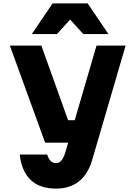

<svg xmlns="http://www.w3.org/2000/svg" viewBox="-20 -888 790 1128"><path d="M38 -620H223L380 -182H483L445 -50H245ZM718 -620 520 57Q495 138 442 179Q389 220 309 220Q214 220 160.5 169.5Q107 119 96 20H257Q266 46 278 58Q290 70 309 70Q328 70 340.5 55.5Q353 41 363 10L547 -620ZM167 -688 289 -868H495L617 -688H469L338 -833H446L315 -688Z"/></svg>

Font: Martian Mono SemiExpanded ExtraBold
Style: Regular
Weight: 800
Width: 6
Designer: Roman Shamin
Foundry: Evil Martians
Version: Version 1.000